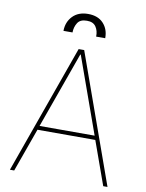

<svg xmlns="http://www.w3.org/2000/svg" viewBox="-99 -999 814 1068"><g transform="rotate(10 308.0 -464.5)"><path d="M56.8 0H32.7L292.6 -727.3H323.9L583.8 0H559.7L471.6 -245.7H144.9ZM152.7 -268.5H463.8L309.7 -698.9H306.8ZM191.8 -812.5Q192.5 -862.9 224.4 -896Q256.4 -929 311.1 -929Q367.2 -929 397.7 -896Q428.3 -862.9 427.6 -812.5H376.4Q377.5 -845.2 361.9 -868.1Q346.2 -891 311.1 -890.6Q273.4 -891 258.3 -867Q243.3 -843 242.9 -812.5Z"/></g></svg>

Font: Inter UI Thin
Style: Regular
Weight: 100
Designer: Rasmus Andersson
Foundry: rsms
Version: 3.2;8d6f07862